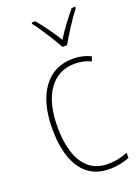

<svg xmlns="http://www.w3.org/2000/svg" viewBox="-147 -828 660 903"><g transform="rotate(-20 183.0 -376.5)"><path d="M242 10Q176 10 134 -23.5Q92 -57 71.5 -117.5Q51 -178 51 -258Q51 -390 105 -463.5Q159 -537 254 -537Q303 -537 343 -517L334 -494Q315 -504 295 -508Q275 -512 254 -512Q172 -512 124.5 -446Q77 -380 77 -258Q77 -188 94 -133Q111 -78 148 -46.5Q185 -15 244 -15Q294 -15 341 -35V-9Q321 -1 295 4.5Q269 10 242 10ZM228 -606Q215 -630 197.5 -658Q180 -686 162.5 -712.5Q145 -739 131 -756V-763H149Q171 -737 195.5 -703Q220 -669 239 -637Q259 -669 282 -700Q305 -731 331 -763H349V-756Q325 -725 297.5 -682.5Q270 -640 251 -606Z"/></g></svg>

Font: Noto Sans Bengali Condensed Thin
Style: Regular
Weight: 100
Width: 3
Designer: Joana Ranito - Universal Thirst; Jelle Bosma - Monotype Design Team
Foundry: Universal Thirst ehf.
Version: Version 3.000; ttfautohint (v1.8.4.7-5d5b)